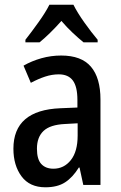

<svg xmlns="http://www.w3.org/2000/svg" viewBox="-20 -837 514 816"><path d="M240 -601Q326 -601 366.5 -553.5Q407 -506 407 -414V-51H334L318 -125H315Q289 -83 256.5 -62Q224 -41 173 -41Q106 -41 71.5 -87.5Q37 -134 37 -205Q37 -369 237 -377L309 -380V-412Q309 -469 289.5 -495Q270 -521 230 -521Q201 -521 172 -511.5Q143 -502 111 -485L80 -558Q115 -578 156 -589.5Q197 -601 240 -601ZM256 -310Q193 -307 165 -280.5Q137 -254 137 -205Q137 -160 155.5 -140Q174 -120 207 -120Q252 -120 281 -156.5Q310 -193 310 -261V-313ZM292 -817Q309 -783 338.5 -741.5Q368 -700 395 -668V-657H335Q313 -675 288.5 -698Q264 -721 241 -748Q217 -721 192.5 -697Q168 -673 148 -657H88V-668Q114 -701 144 -743Q174 -785 190 -817Z"/></svg>

Font: Noto Sans Tamil UI Condensed Medium
Style: Regular
Weight: 500
Width: 3
Designer: Jelle Bosma - Monotype Design Team
Foundry: Monotype Imaging Inc.
Version: Version 2.004; ttfautohint (v1.8.4.7-5d5b)